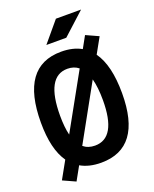

<svg xmlns="http://www.w3.org/2000/svg" viewBox="-173 -998 932 1159"><g transform="rotate(-20 293.0 -418.0)"><path d="M112.8 65.4 32.2 28.8 94.2 -82.5Q32.2 -170.4 32.2 -341.8Q32.2 -703.1 293 -703.1Q368.2 -703.1 421.9 -672.9L463.4 -748L543.9 -711.4L488.8 -612.3Q553.7 -522 553.7 -341.8Q553.7 9.8 293 9.8Q215.3 9.8 161.1 -21.5ZM293 -100.1Q430.7 -100.1 430.7 -341.8Q430.7 -424.8 415.5 -480.5L218.8 -125Q248.5 -100.1 293 -100.1ZM168 -216.3 364.3 -569.8Q335 -593.3 293 -593.3Q155.3 -593.3 155.3 -341.8Q155.3 -267.6 168 -216.3ZM223.6 -771.5 332 -900.9H493.7L351.6 -771.5Z"/></g></svg>

Font: Cascadia Mono NF SemiBold
Style: Regular
Weight: 600
Monospace: yes
Designer: Aaron Bell
Foundry: Saja Typeworks
Version: Version 2404.023; ttfautohint (v1.8.4)